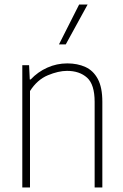

<svg xmlns="http://www.w3.org/2000/svg" viewBox="-20 -828 544 848"><path d="M78.5 0V-540H108.5L111.5 -477H115.5Q147 -510.5 188.8 -529.2Q230.5 -548 277.5 -548Q322 -548 357 -532.2Q392 -516.5 412 -479.2Q432 -442 432 -378.5V0H398V-378Q398 -455 364.5 -485Q331 -515 276 -515Q238 -515 191.2 -495.5Q144.5 -476 112.5 -426V0ZM240.5 -632 329.5 -808H367L270.5 -632Z"/></svg>

Font: Encode Sans SemiCondensed SemiCondensed Thin
Style: Regular
Weight: 100
Width: 4
Designer: Multiple Designers
Foundry: Impallari Type
Version: Version 3.000; ttfautohint (v1.8.3) -l 8 -r 50 -G 200 -x 14 